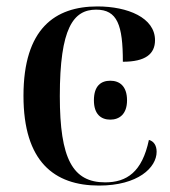

<svg xmlns="http://www.w3.org/2000/svg" viewBox="-20 -567 529 597"><path d="M288 10C409 10 467 -46 467 -95C467 -115 458 -128 443 -132C422 -32 374 0 307 0C206 0 166 -73 166 -268C166 -480 208 -537 279 -537C345 -537 362 -489 362 -375C432 -375 462 -399 462 -442C462 -512 377 -547 283 -547C151 -547 53 -478 53 -269C53 -65 148 10 288 10ZM323 -195C351 -195 375 -212 375 -255C375 -300 351 -316 323 -316C294 -316 272 -300 272 -255C272 -212 294 -195 323 -195Z"/></svg>

Font: Noto Serif Display Medium
Style: Regular
Weight: 500
Designer: Monotype Design Team
Foundry: Monotype Imaging Inc.
Version: Version 2.009